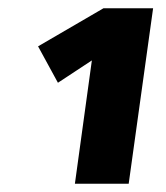

<svg xmlns="http://www.w3.org/2000/svg" viewBox="-20 -764 400 464"><path d="M350 -744 291 -320H161L202 -618L120 -564L72 -652L230 -744Z"/></svg>

Font: Fira Sans Condensed Black
Style: Italic
Weight: 900
Width: 3
Italic angle: -8°
Designer: Carrois Corporate & Edenspiekermann AG
Foundry: Carrois Corporate GbR & Edenspiekermann AG
Version: Version 4.203